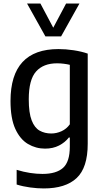

<svg xmlns="http://www.w3.org/2000/svg" viewBox="-20 -828 577 1078"><path d="M225.5 230Q190 230 149.2 224.5Q108.5 219 73.5 208V125.5Q112.5 137.5 148.8 143Q185 148.5 218.5 148.5Q296 148.5 334 114.5Q372 80.5 372 -4.5V-56H366.5Q345.5 -28.5 311.5 -11Q277.5 6.5 233 6.5Q181.5 6.5 137.2 -19.5Q93 -45.5 66 -104.2Q39 -163 39 -261Q39 -552.5 308.5 -552.5Q349.5 -552.5 393.8 -545.8Q438 -539 472.5 -527V-20.5Q472.5 113.5 410.2 171.8Q348 230 225.5 230ZM268 -78.5Q297 -78.5 325.2 -91.2Q353.5 -104 372 -130V-464Q358 -467.5 338.8 -470Q319.5 -472.5 300.5 -472.5Q223.5 -472.5 182.5 -426.5Q141.5 -380.5 141.5 -270.5Q141.5 -194 157.8 -152.2Q174 -110.5 202.5 -94.5Q231 -78.5 268 -78.5ZM235 -623.5 132 -808H207L279 -672.5L351 -808H426L323 -623.5Z"/></svg>

Font: Encode Sans SmCnd Md
Style: Regular
Weight: 500
Width: 4
Designer: Multiple Designers
Foundry: Impallari Type
Version: Version 3.002; ttfautohint (v1.8.3) -l 8 -r 50 -G 200 -x 14 